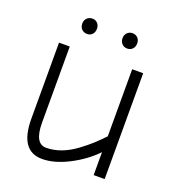

<svg xmlns="http://www.w3.org/2000/svg" viewBox="-132 -821 855 937"><g transform="rotate(20 295.0 -352.0)"><path d="M149.9 -676.8Q149.9 -693.8 161.1 -704.8Q172.4 -715.8 189 -715.8Q205.1 -715.8 215.6 -704.8Q226.1 -693.8 226.1 -676.8Q226.1 -658.2 215.6 -647.2Q205.1 -636.2 189 -636.2Q171.9 -636.2 160.9 -647.2Q149.9 -658.2 149.9 -676.8ZM358.9 -676.8Q358.9 -693.8 369.9 -704.8Q380.9 -715.8 397 -715.8Q413.6 -715.8 424.3 -704.8Q435.1 -693.8 435.1 -676.8Q435.1 -658.2 424.3 -647.2Q413.6 -636.2 397 -636.2Q380.9 -636.2 369.9 -647.5Q358.9 -658.7 358.9 -676.8ZM190.9 -45.9Q229.5 -45.9 268.6 -60.5Q307.6 -75.2 344 -102.3Q380.4 -129.4 403.1 -150.1Q425.8 -170.9 455.1 -201.2V-549.8H512.2V0H455.1V-119.1Q402.3 -64 328.1 -25.9Q253.9 12.2 190.9 12.2Q75.2 12.2 75.2 -154.8V-549.8H130.9V-154.8Q130.9 -45.9 190.9 -45.9Z"/></g></svg>

Font: Junction Light
Style: Regular
Weight: 300
Designer: Caroline Hadilaksono
Foundry: Caroline Hadilaksono
Version: Version 1.002